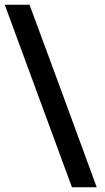

<svg xmlns="http://www.w3.org/2000/svg" viewBox="-22 -767 440 806"><path d="M102 -747Q173 -555 243.5 -364Q314 -173 384 19H280Q209 -173 139 -364Q69 -555 -2 -747Z"/></svg>

Font: Josefin Sans Thin Medium
Style: Regular
Weight: 500
Version: Version 2.000